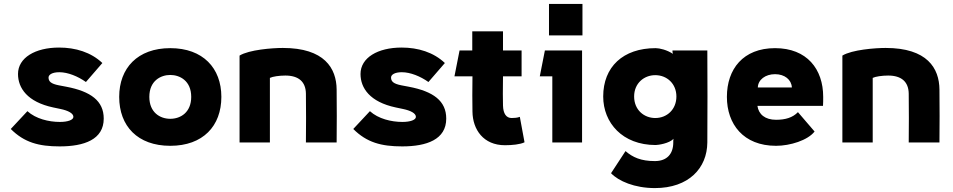

<svg xmlns="http://www.w3.org/2000/svg" viewBox="-20 -728 4870 981"><path d="M285 20C410 20 510 -15 510 -122C510 -212 445 -261 318 -285L281 -292C240 -300 228 -312 228 -332C228 -346 246 -359 283 -359C327 -359 378 -338 419 -309L503 -406C445 -461 366 -485 282 -485C160 -485 72 -433 72 -350C72 -278 120 -207 252 -179L290 -171C328 -163 355 -149 355 -131C355 -115 326 -105 286 -105C229 -105 163 -121 120 -160L35 -69C104 0 178 20 285 20Z M850 -345C898 -345 957 -316 957 -233C957 -154 903 -121 850 -121C797 -121 743 -154 743 -233C743 -316 802 -345 850 -345ZM589 -233C589 -84 683 17 850 17C1017 17 1111 -84 1111 -233C1111 -380 1017 -482 850 -482C683 -482 589 -380 589 -233Z M1359 0V-330C1373 -337 1407 -342 1438 -342C1506 -342 1542 -310 1543 -250C1544 -165 1544 -85 1543 0H1700C1701 -95 1701 -176 1700 -271C1699 -379 1638 -483 1425 -483C1372 -483 1253 -474 1204 -444V0Z M2035 20C2160 20 2260 -15 2260 -122C2260 -212 2195 -261 2068 -285L2031 -292C1990 -300 1978 -312 1978 -332C1978 -346 1996 -359 2033 -359C2077 -359 2128 -338 2169 -309L2253 -406C2195 -461 2116 -485 2032 -485C1910 -485 1822 -433 1822 -350C1822 -278 1870 -207 2002 -179L2040 -171C2078 -163 2105 -149 2105 -131C2105 -115 2076 -105 2036 -105C1979 -105 1913 -121 1870 -160L1785 -69C1854 0 1928 20 2035 20Z M2560 14C2596 14 2638 10 2660 -1L2636 -131C2623 -126 2608 -125 2594 -125C2567 -125 2551 -147 2550 -189C2549 -229 2549 -258 2550 -338H2645V-470H2550V-568H2393V-470H2328L2302 -338H2394C2393 -255 2393 -221 2394 -158C2395 -66 2450 14 2560 14Z M2785 -708V-547H2956V-708ZM2738 -338H2802V0H2954V-470H2764Z M3328 -125C3271 -125 3220 -166 3220 -235C3220 -303 3271 -344 3328 -344C3388 -344 3436 -300 3436 -235C3436 -169 3388 -125 3328 -125ZM3062 -235C3062 -101 3160 13 3330 13C3342 13 3400 5 3421 -19L3420 -8V0C3420 57 3389 95 3326 95C3255 95 3213 76 3176 44L3102 157C3140 197 3222 233 3326 233C3499 233 3593 131 3594 0C3595 -197 3595 -273 3594 -470H3416V-463L3418 -453C3388 -473 3350 -482 3330 -482C3163 -482 3062 -386 3062 -235Z M4142 -56 4057 -155C4030 -127 3993 -116 3945 -116C3889 -116 3856 -144 3850 -187H4185C4186 -204 4186 -214 4186 -233C4186 -375 4103 -482 3940 -482C3777 -482 3694 -375 3694 -233C3694 -94 3778 17 3945 17C4017 17 4107 -11 4142 -56ZM3852 -281C3853 -321 3891 -349 3940 -349C3989 -349 4024 -321 4026 -281Z M4439 0V-330C4453 -337 4487 -342 4518 -342C4586 -342 4622 -310 4623 -250C4624 -165 4624 -85 4623 0H4780C4781 -95 4781 -176 4780 -271C4779 -379 4718 -483 4505 -483C4452 -483 4333 -474 4284 -444V0Z"/></svg>

Font: Kreadon Extra Bold
Style: Regular
Weight: 800
Designer: kohakuno
Foundry: StudioGnu
Version: Version 1.000;Glyphs 3.1.2 (3151)